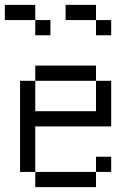

<svg xmlns="http://www.w3.org/2000/svg" viewBox="-20 -770 540 790"><path d="M437.5 -62.5V-125H375V-62.5H125V0H375V-62.5ZM187.5 -625V-687.5H125V-625ZM437.5 -625V-687.5H375V-625ZM125 -62.5V-250H437.5V-437.5H375Q375 -437.5 375 -312.5H125Q125 -312.5 125 -437.5H62.5Q62.5 -437.5 62.5 -62.5ZM125 -437.5H375V-500H125ZM125 -687.5V-750H0V-687.5ZM375 -687.5V-750H250V-687.5Z"/></svg>

Font: BFUnifontExMono
Style: Regular
Weight: 500
Version: Version 15.0.06